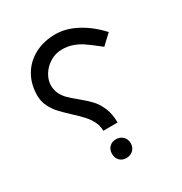

<svg xmlns="http://www.w3.org/2000/svg" viewBox="-172 -688 945 996"><g transform="rotate(-30 300.0 -189.5)"><path d="M166.5 -157.5Q131.5 -190 110.2 -213.2Q89 -236.5 74.5 -266.2Q60 -296 60 -330.5Q60 -398.5 90.5 -450.5Q121 -502.5 175.5 -531.2Q230 -560 300 -560Q362 -560 426.5 -525.8Q491 -491.5 546 -431L487.5 -376.5Q457 -400.5 459.5 -398.5Q426 -424.5 403.5 -439.5Q381 -454.5 352.5 -464.5Q324 -474.5 290 -474.5Q250.5 -474.5 217.8 -454.2Q185 -434 166.2 -402.8Q147.5 -371.5 147.5 -340.5Q147.5 -312.5 158.8 -290Q170 -267.5 187 -250.5Q204 -233.5 233.5 -209.5Q271.5 -178.5 294.8 -154Q318 -129.5 334.5 -91.8Q351 -54 351 -2L265.5 -1.5Q265.5 -31.5 252.2 -57.8Q239 -84 219.5 -105.2Q200 -126.5 166.5 -157.5ZM244.5 125Q244.5 100 259.8 84.5Q275 69 299.5 69Q324.5 69 340.5 84.8Q356.5 100.5 356.5 125Q356.5 149.5 340.5 165.2Q324.5 181 299.5 181Q275 181 259.8 165.5Q244.5 150 244.5 125Z"/></g></svg>

Font: JuliaMono MediumItalic
Style: Regular
Weight: 500
Italic angle: -9°
Monospace: yes
Designer: cormullion
Foundry: corm
Version: Version 0.049; ttfautohint (v1.8.4)